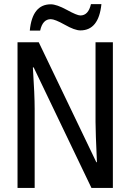

<svg xmlns="http://www.w3.org/2000/svg" viewBox="-20 -921 640 941"><path d="M533.2 0H428.2L145 -590.8H141.1Q149.9 -455.6 149.9 -387.2V0H65.9V-713.9H169.9L452.1 -126H455.1Q448.2 -273.9 448.2 -323.2V-713.9H533.2ZM176.8 -771H126Q138.2 -899.9 229 -899.9Q257.3 -899.9 307.6 -872.6Q357.4 -845.2 374 -845.2Q413.1 -845.2 425.8 -900.9H477.1Q463.9 -772 374 -772Q346.2 -772 297.4 -799.8Q248.5 -827.1 229 -827.1Q189 -827.1 176.8 -771Z"/></svg>

Font: WenQuanYi Micro Hei Mono
Style: Regular
Weight: 400
Foundry: Ascender Corporation
Version: Version 0.2.0-beta